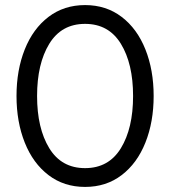

<svg xmlns="http://www.w3.org/2000/svg" viewBox="-20 -728 670 756"><path d="M585 -350Q585 -248 552.5 -166.5Q520 -85 459 -38.5Q398 8 315 8Q232 8 171 -38.5Q110 -85 77.5 -166.5Q45 -248 45 -350Q45 -452 77.5 -533.5Q110 -615 171 -661.5Q232 -708 315 -708Q398 -708 459 -661.5Q520 -615 552.5 -533.5Q585 -452 585 -350ZM315 -66Q408 -66 456 -144.5Q504 -223 504 -350Q504 -477 456 -555.5Q408 -634 315 -634Q222 -634 174 -555.5Q126 -477 126 -350Q126 -223 174 -144.5Q222 -66 315 -66Z"/></svg>

Font: TASA Explorer VF
Style: Regular
Weight: 400
Designer: Weizhong Zhang
Foundry: Local Remote
Version: Version 1.000;Glyphs 3.2 (3192)